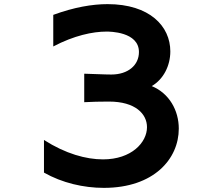

<svg xmlns="http://www.w3.org/2000/svg" viewBox="-20 -837 1040 930"><path d="M193 -159V-1C281 49 385 73 483 73C725 73 846 -67 846 -214C846 -302 800 -385 715 -420C772 -453 805 -519 805 -588C805 -710 705 -817 501 -817C427 -817 339 -802 238 -765V-612C339 -665 429 -684 496 -684C510 -684 653 -684 653 -585C653 -521 600 -476 519 -476C514 -476 492 -476 388 -480V-342C418 -344 470 -345 504 -345H508C636 -345 692 -285 692 -221C692 -147 617 -65 479 -65C397 -65 298 -92 193 -159Z"/></svg>

Font: LINE Seed JP App_OTF Bold
Style: Regular
Weight: 700
Designer: LINE & Fontrix & Fontworks
Version: Version 1.009